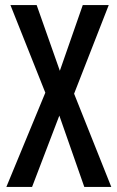

<svg xmlns="http://www.w3.org/2000/svg" viewBox="-20 -734 461 754"><path d="M417 0H311L213 -280L106 0H5L158 -370L21 -714H124L215 -456L305 -714H407L271 -366Z"/></svg>

Font: Noto Sans Kannada ExtraCondensed Medium
Style: Regular
Weight: 500
Width: 2
Designer: Jelle Bosma - Monotype Design Team
Foundry: Monotype Imaging Inc.
Version: Version 2.005; ttfautohint (v1.8.4.7-5d5b)